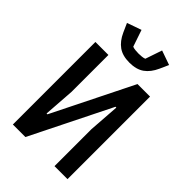

<svg xmlns="http://www.w3.org/2000/svg" viewBox="-274 -1046 1148 1148"><g transform="rotate(45 300.0 -472.0)"><path d="M69 -698H179V-386L165 -189H172L425 -698H531V0H421V-312L435 -509H428L175 0H69ZM300 -754Q242 -754 206 -779.5Q170 -805 147 -856L122 -912L213 -944L249 -838Q258 -834 273 -832.5Q288 -831 300 -831Q312 -831 327 -832.5Q342 -834 351 -838L387 -944L478 -912L453 -856Q430 -805 394 -779.5Q358 -754 300 -754Z"/></g></svg>

Font: IBM Plex Mono Medium
Style: Regular
Weight: 500
Monospace: yes
Designer: Mike Abbink, Paul van der Laan, Pieter van Rosmalen
Foundry: Bold Monday
Version: Version 2.3